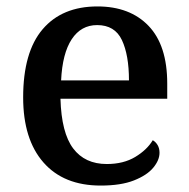

<svg xmlns="http://www.w3.org/2000/svg" viewBox="-20 -567 587 597"><path d="M293 10Q178 10 115 -62Q52 -134 52 -264Q52 -405 112.5 -476Q173 -547 283 -547Q384 -547 442 -486.5Q500 -426 500 -307V-260H168Q171 -154 207.5 -105.5Q244 -57 312 -57Q364 -57 400.5 -79Q437 -101 455 -131Q464 -126 470 -116Q476 -106 476 -92Q476 -69 456.5 -45.5Q437 -22 396.5 -6Q356 10 293 10ZM381 -317Q381 -396 359 -442.5Q337 -489 282 -489Q232 -489 203 -445Q174 -401 170 -317Z"/></svg>

Font: Noto Serif Khojki Medium
Style: Regular
Weight: 500
Version: Version 2.003